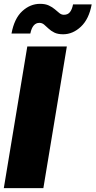

<svg xmlns="http://www.w3.org/2000/svg" viewBox="-23 -966 491 986"><path d="M320.3 -727.5 199.7 0H-3.4L117.2 -727.5ZM301.3 -790Q273.4 -790 255.9 -798.8Q238.3 -807.6 226.1 -819.3Q213.9 -831.1 203.4 -839.8Q192.9 -848.6 179.2 -848.6Q144 -848.6 132.8 -793.9H36.1Q50.3 -871.1 91.3 -908.7Q132.3 -946.3 182.6 -946.3Q210 -946.3 228 -937.7Q246.1 -929.2 258.8 -918.2Q271.5 -907.2 282 -898.7Q292.5 -890.1 305.2 -890.1Q325.7 -890.1 336.4 -904.1Q347.2 -918 352.1 -943.4H447.8Q434.1 -868.2 392.6 -829.1Q351.1 -790 301.3 -790Z"/></svg>

Font: Inter Display Black
Style: Italic
Weight: 900
Italic angle: -9.39999°
Designer: Rasmus Andersson
Foundry: rsms
Version: Version 4.000;git-a52131595